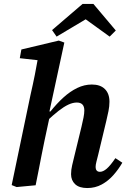

<svg xmlns="http://www.w3.org/2000/svg" viewBox="-20 -936 644 970"><path d="M64 9 39 -1 134 -456Q146 -508 156 -558Q166 -608 175 -660L214 -627L80 -642L88 -686L277 -731L305 -721L227 -360L232 -352L205 -226Q197 -187 189.5 -149.5Q182 -112 175 -75Q168 -38 160 0ZM421 14Q380 14 359.5 -5.5Q339 -25 339 -56Q339 -78 344.5 -101Q350 -124 356 -149L392 -297Q398 -322 402 -342.5Q406 -363 406 -378Q406 -398 396.5 -408Q387 -418 368 -418Q348 -418 325.5 -407.5Q303 -397 276 -376Q249 -355 213 -321L212 -373H235Q267 -413 300.5 -443.5Q334 -474 370 -491.5Q406 -509 444 -509Q487 -509 510 -486Q533 -463 533 -422Q533 -399 528 -374.5Q523 -350 517 -325L476 -154Q471 -134 467 -118.5Q463 -103 463 -92Q463 -81 468.5 -74.5Q474 -68 485 -68Q501 -68 519.5 -84Q538 -100 563 -137L598 -114Q579 -81 553 -51.5Q527 -22 494 -4Q461 14 421 14ZM452 -916 565 -782 534 -751 379 -863H454L266 -751L243 -784L397 -916Z"/></svg>

Font: Source Serif 4 SemiBold
Style: Italic
Weight: 600
Italic angle: -12°
Designer: Frank Grießhammer
Foundry: Adobe Systems Incorporated
Version: Version 4.004;hotconv 1.0.116;makeotfexe 2.5.65601